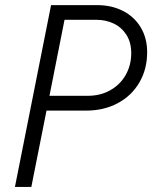

<svg xmlns="http://www.w3.org/2000/svg" viewBox="-20 -740 602 760"><path d="M182.1 -719.7H365.2Q421.4 -719.7 466.3 -697Q511.2 -674.3 536.9 -631.8Q562.5 -589.4 562.5 -533.2Q562.5 -466.3 531.7 -413.6Q501 -360.8 446 -331.5Q391.1 -302.2 320.8 -302.2H164.1L104 0H39.1ZM327.6 -360.8Q377.9 -360.8 417 -383.1Q456.1 -405.3 477.8 -443.8Q499.5 -482.4 499.5 -529.8Q499.5 -571.8 480.7 -601.6Q461.9 -631.3 430.7 -646.5Q399.4 -661.6 361.8 -661.6H235.4L175.8 -360.8Z"/></svg>

Font: Reddit Sans Vanilla Light
Style: Italic
Weight: 300
Italic angle: -11.25°
Designer: Stephen Hutchings
Version: Version 1.013